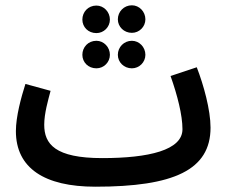

<svg xmlns="http://www.w3.org/2000/svg" viewBox="-20 -684 867 725"><path d="M478 -560C506 -560 529 -583 529 -611C529 -640 506 -664 478 -664C448 -664 425 -640 425 -611C425 -583 448 -560 478 -560ZM344 -559C372 -559 395 -582 395 -610C395 -639 372 -663 344 -663C313 -663 291 -639 291 -610C291 -582 313 -559 344 -559ZM344 -426C372 -426 395 -449 395 -477C395 -506 372 -530 344 -530C313 -530 291 -506 291 -477C291 -449 313 -426 344 -426ZM478 -426C506 -426 529 -449 529 -477C529 -506 506 -530 478 -530C448 -530 425 -506 425 -477C425 -449 448 -426 478 -426ZM340 21C636 21 775 -42 775 -202C775 -269 749 -363 723 -430L624 -397C650 -324 669 -249 669 -196C669 -117 542 -87 366 -87C188 -87 147 -140 147 -213C147 -256 162 -307 171 -341L76 -367C60 -317 40 -244 40 -189C40 -49 148 21 340 21Z"/></svg>

Font: Noto Sans Arabic UI XCn SmBd
Style: Regular
Weight: 600
Width: 2
Designer: Monotype Design Team, Nadine Chahine and Nizar Qandah
Foundry: Monotype Imaging Inc.
Version: Version 2.010